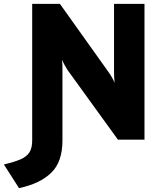

<svg xmlns="http://www.w3.org/2000/svg" viewBox="-93 -720 838 990"><path d="M5 250 -73 128Q-19.5 115.5 12.5 101.8Q44.5 88 58.8 65.5Q73 43 73 4V-700H216L469 -345Q474 -338.5 483.8 -321.5Q493.5 -304.5 498 -293Q496.5 -303 495.8 -320.8Q495 -338.5 495 -346V-700H652V0H515L256 -358Q251 -365 241.2 -382.5Q231.5 -400 226 -412Q228.5 -398.5 228.8 -383.2Q229 -368 229 -358V5Q229 115 170.8 171.2Q112.5 227.5 5 250Z"/></svg>

Font: Overpass Black
Style: Regular
Weight: 900
Designer: Delve Withrington, Dave Bailey, Thomas Jockin
Foundry: Delve Fonts LLC
Version: Version 4.000; ttfautohint (v1.8.3)